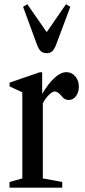

<svg xmlns="http://www.w3.org/2000/svg" viewBox="-20 -870 395 890"><path d="M24 0V-26.5L83.5 -43V-442L24.5 -469.5V-487L164 -535H175.5V-435Q204.5 -483.5 233.2 -509.5Q262 -535.5 288 -535.5Q312.5 -535.5 329 -516Q345.5 -496.5 345.5 -468.5Q345.5 -442 332 -424.2Q318.5 -406.5 298.5 -406.5Q278.5 -406.5 265 -425Q248 -446 234 -446Q223 -446 207.5 -431Q192 -416 178.5 -391.5V-43L268.5 -26.5V0ZM197 -623.5Q180 -623.5 170 -632.2Q160 -641 152.5 -660L87 -838.5L106.5 -850.5L196.5 -721L286 -850.5L306 -838.5L239 -660Q231 -640.5 221.5 -632Q212 -623.5 197 -623.5Z"/></svg>

Font: Libre Caslon Condensed Medium
Style: Regular
Weight: 500
Designer: Pablo Impallari, Rodrigo Fuenzalida, Katja Schimmel, Ertekin Erdin
Foundry: Pablo Impallari, Rodrigo Fuenzalida
Version: Version 2.000; ttfautohint (v1.8.4.7-5d5b);gftools[0.9.33]